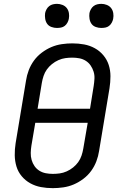

<svg xmlns="http://www.w3.org/2000/svg" viewBox="-20 -968 640 996"><path d="M254 8Q222 8 192.5 2.5Q163 -3 137.5 -17Q112 -31 93 -53.5Q74 -76 65.5 -104Q57 -132 56.5 -162.5Q56 -193 61 -225L115 -550Q119 -577 129 -603.5Q139 -630 156 -653.5Q173 -677 197 -695Q221 -713 247 -724Q273 -735 301 -739Q329 -743 355 -743Q387 -743 416.5 -737.5Q446 -732 471.5 -718Q497 -704 516 -681.5Q535 -659 544 -631Q553 -603 553 -572.5Q553 -542 548 -510L494 -185Q490 -158 480 -131.5Q470 -105 453 -81.5Q436 -58 412 -40Q388 -22 362 -11Q336 0 308 4Q280 8 254 8ZM175 -404H447L466 -522Q469 -541 470 -560Q471 -579 465.5 -596.5Q460 -614 450 -628.5Q440 -643 425 -652.5Q410 -662 392 -665.5Q374 -669 355 -669Q337 -669 319 -666.5Q301 -664 283 -656Q265 -648 249.5 -635.5Q234 -623 223 -607.5Q212 -592 206 -574Q200 -556 197 -538ZM254 -66Q272 -66 290 -68.5Q308 -71 326 -79Q344 -87 359.5 -99.5Q375 -112 386 -127.5Q397 -143 403 -161Q409 -179 412 -197L435 -331H163L143 -213Q140 -194 139.5 -175Q139 -156 144 -138.5Q149 -121 159 -106.5Q169 -92 184 -82.5Q199 -73 217 -69.5Q235 -66 254 -66ZM505 -823Q491 -823 477 -828Q463 -833 455 -844Q447 -855 444.5 -870Q442 -885 444 -900Q446 -910 451.5 -920Q457 -930 465.5 -936.5Q474 -943 484.5 -945.5Q495 -948 506 -948Q520 -948 534 -942.5Q548 -937 556.5 -926Q565 -915 567.5 -900Q570 -885 567 -870Q565 -860 559.5 -850Q554 -840 545.5 -833.5Q537 -827 526.5 -825Q516 -823 505 -823ZM275 -823Q261 -823 247 -828Q233 -833 225 -844Q217 -855 214.5 -870Q212 -885 214 -900Q216 -910 221.5 -920Q227 -930 235.5 -936.5Q244 -943 254.5 -945.5Q265 -948 276 -948Q290 -948 304 -942.5Q318 -937 326.5 -926Q335 -915 337.5 -900Q340 -885 337 -870Q335 -860 329.5 -850Q324 -840 315.5 -833.5Q307 -827 296.5 -825Q286 -823 275 -823Z"/></svg>

Font: Iosevka Extended Oblique
Style: Regular
Weight: 400
Width: 7
Italic angle: -9°
Monospace: yes
Designer: Belleve Invis
Foundry: Belleve Invis
Version: Version 32.0.1; ttfautohint (v1.8.4)